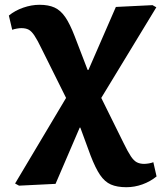

<svg xmlns="http://www.w3.org/2000/svg" viewBox="-20 -552 675 802"><path d="M508 230Q469 230 443.2 218.7Q417.5 207.5 398 178.8Q378.5 150 358.5 98L315.5 -19H313L212 216L59.5 223.5L43 214.5L256 -143L154.5 -347Q136.5 -384.5 124 -403.2Q111.5 -422 99.5 -428.2Q87.5 -434.5 69 -434.5Q61.5 -434.5 50 -432.5Q38.5 -430.5 31 -427.5L17 -487Q42.5 -508 77 -520Q111.5 -532 145 -532Q182.5 -532 207.8 -520.5Q233 -509 252.5 -480.8Q272 -452.5 292 -400.5L346 -260H349.5L464 -523L617 -530.5L633 -521.5L403 -143L496 45Q514 82 526.5 100.7Q539 119.5 551.8 126Q564.5 132.5 582 132.5Q591 132.5 602.3 130.5Q613.5 128.5 620.5 125.5L634 185Q607.5 206.5 574.8 218.2Q542 230 508 230Z"/></svg>

Font: Literata Variable Black
Style: Regular
Weight: 900
Designer: Latin by Veronika Burian and Jose Scaglione. Greek by Irene Vlachou. Cyrillic by Vera Evstafieva.
Foundry: TypeTogether
Version: Version 3.021